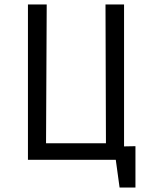

<svg xmlns="http://www.w3.org/2000/svg" viewBox="-20 -715 672 859"><path d="M105 0V-695H189L186 -74H454L452 -695H535V-60L586 -61V124H515L498 0Z"/></svg>

Font: Ruda
Style: Regular
Weight: 400
Designer: Mariela Monsalve and Angelina Sanchez
Foundry: Mariela Monsalve and Angelina Sanchez
Version: Version 2.000